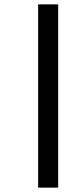

<svg xmlns="http://www.w3.org/2000/svg" viewBox="-20 -722 370 881"><path d="M155 139H247V-702H155Z"/></svg>

Font: Noto Sans Kannada Condensed Medium
Style: Regular
Weight: 500
Width: 3
Designer: Jelle Bosma - Monotype Design Team
Foundry: Monotype Imaging Inc.
Version: Version 2.005